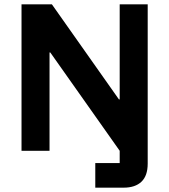

<svg xmlns="http://www.w3.org/2000/svg" viewBox="-20 -695 780 885"><path d="M419.2 170V56.7H531.7V0L211.7 -453.3H208.3V0H79.2V-675H219.2L528.3 -236.7H531.7V-675H660.8V59.2Q660.8 115 632.1 142.5Q603.3 170 550 170Z"/></svg>

Font: Funnel Sans
Style: Bold
Weight: 700
Designer: NORD ID, Kristian Moeller
Foundry: Dicotype
Version: Version 1.000